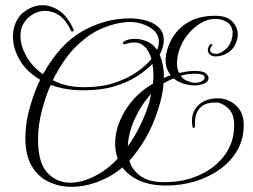

<svg xmlns="http://www.w3.org/2000/svg" viewBox="-20 -679 976 742"><path d="M256 43Q209 43 168 23.5Q127 4 102.5 -37.5Q78 -79 78 -146Q78 -203 95 -263Q112 -323 135 -371Q82 -402 56 -447.5Q30 -493 30 -537Q30 -583 56 -617Q67 -631 91.5 -645Q116 -659 146 -659Q175 -659 207 -639Q239 -619 264 -566Q265 -565 265 -562Q265 -558 260.5 -557.5Q256 -557 254 -562Q233 -604 207.5 -620.5Q182 -637 156 -637Q131 -637 110 -625.5Q89 -614 77 -597Q59 -573 59 -540Q59 -503 81.5 -462.5Q104 -422 146 -392Q211 -509 298.5 -558.5Q386 -608 483 -608Q513 -608 543 -600Q573 -592 593 -573.5Q613 -555 613 -524Q613 -507 605 -485Q604 -481 601.5 -477Q599 -473 597 -468Q605 -449 609.5 -426.5Q614 -404 613 -378Q620 -381 626.5 -383.5Q633 -386 640 -388Q631 -399 625.5 -413Q620 -427 620 -446Q620 -468 629 -495Q639 -526 661 -554Q683 -582 720.5 -600Q758 -618 813 -618Q857 -618 878 -595.5Q899 -573 899 -545Q899 -539 898 -533Q897 -527 895 -521Q885 -491 862 -476Q839 -461 813 -461Q799 -461 791 -468.5Q783 -476 783 -486Q783 -489 785 -495Q790 -509 796 -508.5Q802 -508 801 -504Q798 -502 795 -496.5Q792 -491 792 -486Q792 -480 797.5 -475.5Q803 -471 816 -471Q830 -471 848.5 -485.5Q867 -500 874 -522Q879 -539 879 -550Q879 -579 858.5 -592.5Q838 -606 813 -606Q782 -606 754.5 -589Q727 -572 706 -546Q685 -520 675 -492Q669 -476 666.5 -461.5Q664 -447 664 -435Q664 -413 672 -397Q687 -400 701.5 -402.5Q716 -405 730 -405Q765 -405 775.5 -395.5Q786 -386 786 -377Q786 -364 770 -356.5Q754 -349 731 -349Q712 -349 690 -355.5Q668 -362 651 -376Q641 -372 631.5 -367.5Q622 -363 612 -357Q611 -335 606 -311.5Q601 -288 593 -262Q571 -192 541.5 -142.5Q512 -93 480 -58Q491 -21 524 2Q557 25 615 25Q691 25 752 -3Q813 -31 849 -80.5Q885 -130 885 -195Q885 -240 861 -261.5Q837 -283 814 -283Q778 -283 760 -268.5Q742 -254 737 -233Q732 -212 734 -191Q734 -190 732 -187Q730 -184 728 -184Q724 -184 723 -196Q722 -201 722 -205Q722 -209 722 -213Q722 -251 749.5 -275Q777 -299 822 -299Q862 -299 892 -271.5Q922 -244 922 -195Q922 -142 897.5 -99Q873 -56 831 -25.5Q789 5 735 21.5Q681 38 622 38Q560 38 518 18.5Q476 -1 453 -32Q412 3 359.5 23Q307 43 256 43ZM304 -342Q373 -342 424.5 -359.5Q476 -377 511 -402Q546 -427 565 -451Q557 -481 540 -498Q523 -515 498 -515Q483 -515 466 -509Q464 -508 460 -508Q455 -508 455 -512Q455 -517 461 -520Q478 -529 501 -529Q524 -529 548 -519Q572 -509 587 -486Q594 -501 594 -517Q594 -544 574.5 -561.5Q555 -579 528 -587Q501 -595 478 -594Q429 -592 377 -570.5Q325 -549 275.5 -501Q226 -453 184 -369Q235 -342 304 -342ZM251 27Q296 27 345.5 2Q395 -23 435 -66Q425 -92 425 -125Q425 -187 463 -250.5Q501 -314 571 -356Q572 -364 572.5 -372.5Q573 -381 573 -389Q573 -400 572 -411Q571 -422 569 -432Q547 -409 510.5 -385Q474 -361 422.5 -345.5Q371 -330 303 -330Q266 -330 234 -335.5Q202 -341 176 -351Q158 -312 142.5 -254Q127 -196 127 -140Q127 -50 163 -11.5Q199 27 251 27ZM732 -359Q750 -359 760.5 -365.5Q771 -372 771 -379Q771 -394 735 -394Q722 -394 707.5 -392.5Q693 -391 678 -386Q690 -371 704 -366Q718 -361 722 -360Q725 -360 727.5 -359.5Q730 -359 732 -359ZM474 -114Q523 -182 552 -268Q560 -292 564 -316Q526 -275 501 -220Q476 -165 474 -114Z"/></svg>

Font: Gwendolyn
Style: Regular
Weight: 400
Designer: Robert E. Leuschke
Foundry: Robert E. Leuschke
Version: Version 1.010; ttfautohint (v1.8.3)